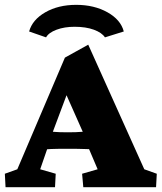

<svg xmlns="http://www.w3.org/2000/svg" viewBox="-23 -776 670 796"><path d="M0 0 -2.9 -55.7 48.8 -74.2 246.1 -537.1 342.8 -590.8 575.2 -74.2 627 -55.7 624 0H322.3L317.4 -55.7L381.8 -74.2L334 -186.5L323.2 -222.7L230.5 -431.6L263.7 -410.2L195.3 -227.5L186.5 -198.2L143.6 -74.2L208 -55.7L205.1 0ZM158.2 -156.2V-232.4Q178.7 -231.4 199.7 -229.5Q220.7 -227.5 257.8 -227.5Q293.9 -227.5 316.4 -229.5Q338.9 -231.4 358.4 -232.4V-157.2Q350.6 -157.2 327.1 -158.2Q303.7 -159.2 257.8 -159.2Q210 -159.2 188 -158.2Q166 -157.2 158.2 -156.2ZM168 -621.1 97.7 -645.5Q111.3 -694.3 165 -725.1Q218.8 -755.9 293 -755.9Q367.2 -755.9 422.4 -725.1Q477.5 -694.3 490.2 -645.5L412.1 -621.1Q399.4 -640.6 366.2 -652.8Q333 -665 286.1 -665Q244.1 -665 211.4 -652.8Q178.7 -640.6 168 -621.1Z"/></svg>

Font: Crimson Pro Black
Style: Regular
Weight: 900
Designer: Jacques Le Bailly
Foundry: Baron von Fonthausen
Version: Version 1.003